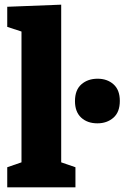

<svg xmlns="http://www.w3.org/2000/svg" viewBox="-20 -802 533 822"><path d="M303 -86V0H11V-86L72 -107V-667L11 -687V-773L242 -782V-107ZM397 -274Q354 -274 327.5 -298.5Q301 -323 301 -369Q301 -417 328.5 -441Q356 -465 398 -465Q439 -465 466 -441Q493 -417 493 -370Q493 -322 465.5 -298Q438 -274 397 -274Z"/></svg>

Font: Bitter ExtraBold
Style: Regular
Weight: 800
Designer: Sol Matas, and Bitter project Authors
Foundry: Sol Matas
Version: Version 2.001